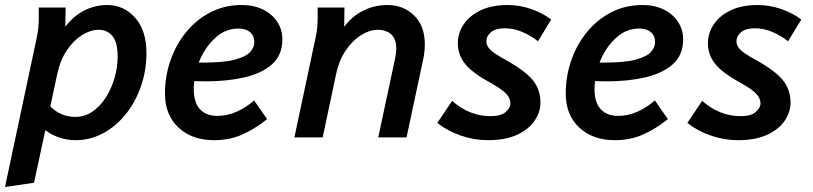

<svg xmlns="http://www.w3.org/2000/svg" viewBox="-42 -549 3248 767"><path d="M-22 198 104 -395Q109 -417 111 -437Q113 -457 113 -480V-519H220L219 -442Q250 -484 293.5 -506.5Q337 -529 386 -529Q453 -529 498 -478Q543 -427 543 -338Q543 -267 521 -204Q499 -141 460 -92.5Q421 -44 369.5 -16.5Q318 11 260 11Q193 11 139 -29L94 181ZM186 -250 159 -124Q181 -102 206 -92Q231 -82 259 -82Q295 -82 325.5 -102Q356 -122 379 -157Q402 -192 415 -235.5Q428 -279 428 -324Q428 -379 407.5 -404.5Q387 -430 352 -430Q320 -430 286 -409Q252 -388 225 -348Q198 -308 186 -250Z M617 -175Q617 -245 639.5 -309Q662 -373 703 -422.5Q744 -472 800 -500.5Q856 -529 924 -529Q972 -529 1008.5 -511Q1045 -493 1065.5 -462Q1086 -431 1086 -392Q1086 -329 1045 -292.5Q1004 -256 935 -240Q866 -224 780 -224Q759 -224 734 -225Q732 -209 732 -193Q732 -139 757 -112.5Q782 -86 826 -86Q866 -86 904 -103Q942 -120 973 -148L1025 -73Q975 -33 924.5 -11Q874 11 813 11Q725 11 671 -39.5Q617 -90 617 -175ZM910 -435Q857 -435 815.5 -395.5Q774 -356 752 -299Q763 -299 772 -299Q853 -299 897 -311Q941 -323 957.5 -341.5Q974 -360 974 -380Q974 -406 957 -420.5Q940 -435 910 -435Z M1134 0 1218 -395Q1223 -417 1225 -437Q1227 -457 1227 -480V-519H1334L1333 -442Q1364 -484 1409 -506.5Q1454 -529 1506 -529Q1569 -529 1612 -487.5Q1655 -446 1655 -372Q1655 -344 1649 -314L1582 0H1469L1536 -314Q1538 -325 1539.5 -335Q1541 -345 1541 -354Q1541 -393 1521 -411.5Q1501 -430 1466 -430Q1435 -430 1401 -409Q1367 -388 1339.5 -348Q1312 -308 1300 -250L1247 0Z M1705 -58 1764 -146Q1833 -85 1918 -85Q1959 -85 1978 -101.5Q1997 -118 1997 -136Q1997 -156 1980.5 -174Q1964 -192 1916 -219Q1843 -259 1815 -295Q1787 -331 1787 -376Q1787 -417 1810.5 -452Q1834 -487 1878.5 -508Q1923 -529 1986 -529Q2033 -529 2079.5 -513Q2126 -497 2160 -471L2107 -384Q2082 -405 2046.5 -420.5Q2011 -436 1975 -436Q1938 -436 1919.5 -420.5Q1901 -405 1901 -384Q1901 -366 1916.5 -350.5Q1932 -335 1974 -312Q2054 -268 2085.5 -230Q2117 -192 2117 -139Q2117 -101 2093.5 -66.5Q2070 -32 2023.5 -10.5Q1977 11 1907 11Q1852 11 1798.5 -7.5Q1745 -26 1705 -58Z M2218 -175Q2218 -245 2240.5 -309Q2263 -373 2304 -422.5Q2345 -472 2401 -500.5Q2457 -529 2525 -529Q2573 -529 2609.5 -511Q2646 -493 2666.5 -462Q2687 -431 2687 -392Q2687 -329 2646 -292.5Q2605 -256 2536 -240Q2467 -224 2381 -224Q2360 -224 2335 -225Q2333 -209 2333 -193Q2333 -139 2358 -112.5Q2383 -86 2427 -86Q2467 -86 2505 -103Q2543 -120 2574 -148L2626 -73Q2576 -33 2525.5 -11Q2475 11 2414 11Q2326 11 2272 -39.5Q2218 -90 2218 -175ZM2511 -435Q2458 -435 2416.5 -395.5Q2375 -356 2353 -299Q2364 -299 2373 -299Q2454 -299 2498 -311Q2542 -323 2558.5 -341.5Q2575 -360 2575 -380Q2575 -406 2558 -420.5Q2541 -435 2511 -435Z M2704 -58 2763 -146Q2832 -85 2917 -85Q2958 -85 2977 -101.5Q2996 -118 2996 -136Q2996 -156 2979.5 -174Q2963 -192 2915 -219Q2842 -259 2814 -295Q2786 -331 2786 -376Q2786 -417 2809.5 -452Q2833 -487 2877.5 -508Q2922 -529 2985 -529Q3032 -529 3078.5 -513Q3125 -497 3159 -471L3106 -384Q3081 -405 3045.5 -420.5Q3010 -436 2974 -436Q2937 -436 2918.5 -420.5Q2900 -405 2900 -384Q2900 -366 2915.5 -350.5Q2931 -335 2973 -312Q3053 -268 3084.5 -230Q3116 -192 3116 -139Q3116 -101 3092.5 -66.5Q3069 -32 3022.5 -10.5Q2976 11 2906 11Q2851 11 2797.5 -7.5Q2744 -26 2704 -58Z"/></svg>

Font: Radio Canada Medium
Style: Italic
Weight: 500
Italic angle: -12°
Designer: Charles Daoud, Etienne Aubert Bonn, Alexandre Saumier Demers, Jacques Le Bailly
Foundry: Radio-Canada
Version: Version 2.104; ttfautohint (v1.8.4.7-5d5b);gftools[0.9.28.de